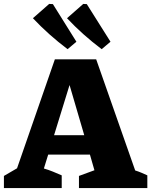

<svg xmlns="http://www.w3.org/2000/svg" viewBox="-43 -960 772 980"><path d="M647 -90Q663 -85 678.5 -78.5Q694 -72 709 -65V0H360V-62L439 -91L416 -171H203L181 -100Q205 -93 227 -84Q249 -75 272 -65V0H-23V-62L44 -101L237 -657H448ZM233 -270H387L312 -526ZM302 -709Q205 -782 125 -867L208 -940L227 -939L347 -747ZM476 -709Q379 -782 299 -867L382 -940L400 -939L521 -747Z"/></svg>

Font: Piazzolla ExtraBold
Style: Regular
Weight: 800
Designer: Juan Pablo del Peral
Foundry: Huerta Tipografica
Version: Version 1.330